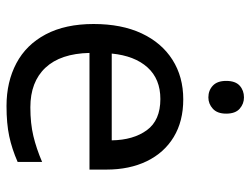

<svg xmlns="http://www.w3.org/2000/svg" viewBox="-112 -666 787 604"><g transform="rotate(90 282.0 -363.5)"><path d="M292 -546Q361 -546 410.5 -516Q460 -486 486.5 -431.5Q513 -377 513 -304V-251H146Q148 -160 192.5 -112.5Q237 -65 317 -65Q368 -65 407.5 -74.5Q447 -84 489 -102V-25Q448 -7 408 1.5Q368 10 313 10Q237 10 178.5 -21Q120 -52 87.5 -113.5Q55 -175 55 -264Q55 -352 84.5 -415Q114 -478 167.5 -512Q221 -546 292 -546ZM291 -474Q228 -474 191.5 -433.5Q155 -393 148 -321H421Q420 -389 389 -431.5Q358 -474 291 -474ZM286 -737Q306 -737 321.5 -723.5Q337 -710 337 -681Q337 -653 321.5 -639Q306 -625 286 -625Q264 -625 249 -639Q234 -653 234 -681Q234 -710 249 -723.5Q264 -737 286 -737Z"/></g></svg>

Font: Noto Sans Ogham
Style: Regular
Weight: 400
Designer: Monotype Design Team
Foundry: Monotype Imaging Inc.
Version: Version 2.001; ttfautohint (v1.8.4.7-5d5b)